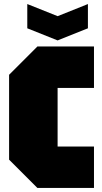

<svg xmlns="http://www.w3.org/2000/svg" viewBox="-20 -930 505 950"><path d="M25 -140V-560L165 -700H445V-495H265V-205H445V0H165ZM415 -910V-790L265 -730L115 -790V-910L265 -850Z"/></svg>

Font: Tektur Condensed Black
Style: Regular
Weight: 900
Width: 3
Designer: Adam Jagosz
Foundry: Adam Jagosz
Version: Version 1.005;gftools[0.9.30]